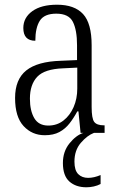

<svg xmlns="http://www.w3.org/2000/svg" viewBox="-20 -564 503 815"><path d="M170 10Q116 10 80 -29Q44 -68 44 -148Q44 -227 91.5 -265Q139 -303 238 -306L307 -309V-372Q307 -436 289.5 -471Q272 -506 219 -506Q168 -506 149 -476Q130 -446 130 -391Q79 -391 79 -445Q79 -489 117 -516.5Q155 -544 222 -544Q296 -544 332.5 -504.5Q369 -465 369 -372V-110Q369 -61 380 -46.5Q391 -32 421 -32H424V0H322L313 -91H308Q293 -63 275 -40Q257 -17 232 -3.5Q207 10 170 10ZM185 -31Q222 -31 249.5 -52.5Q277 -74 292.5 -109.5Q308 -145 308 -188V-277L248 -274Q169 -271 138 -238Q107 -205 107 -145Q107 -94 125.5 -62.5Q144 -31 185 -31ZM347 231Q302 231 274.5 206.5Q247 182 247 128Q247 79 275 44.5Q303 10 334 0H379Q350 11 323 42.5Q296 74 296 122Q296 159 312 175Q328 191 354 191Q379 191 407 179V217Q394 224 378 227.5Q362 231 347 231Z"/></svg>

Font: Noto Serif Bengali Condensed Light
Style: Regular
Weight: 300
Width: 3
Designer: Juan Bruce, Universal Thirst, Indian Type Foundry and the Monotype Design Team.
Foundry: Monotype Imaging Inc.
Version: Version 2.003; ttfautohint (v1.8.4.7-5d5b)